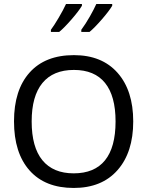

<svg xmlns="http://www.w3.org/2000/svg" viewBox="-20 -929 819 950"><path d="M639.2 -328.1Q639.2 -175.3 561.5 -87.2Q483.9 1 344.7 1Q203.1 1 126.2 -85.7Q49.3 -172.4 49.3 -328.6Q49.3 -483.9 126.5 -570.1Q203.6 -656.2 345.7 -656.2Q484.4 -656.2 561.8 -568.6Q639.2 -481 639.2 -328.1ZM136.7 -328.1Q136.7 -200.7 189.9 -136Q243.2 -71.3 344.7 -71.3Q447.3 -71.3 499.5 -135.7Q551.8 -200.2 551.8 -328.1Q551.8 -454.1 499.8 -518.6Q447.8 -583 345.7 -583Q243.2 -583 189.9 -518.3Q136.7 -453.6 136.7 -328.1ZM231.9 -781.7Q247.1 -801.8 270.3 -841.1Q293.5 -880.4 306.6 -909.2H385.3V-900.4Q369.6 -874 333.5 -832.5Q297.4 -791 272.9 -771H231.9ZM382.3 -781.7Q403.3 -810.1 424.6 -847.4Q445.8 -884.8 456.5 -909.2H535.2V-900.4Q519.5 -874 483.4 -832.5Q447.3 -791 422.9 -771H382.3Z"/></svg>

Font: XL-Viking
Style: Regular
Weight: 400
Foundry: Ascender Corporation
Version: Version 1.10 March 23, 2015